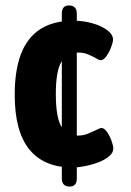

<svg xmlns="http://www.w3.org/2000/svg" viewBox="-20 -607 480 705"><path d="M262 48Q262 78 236 78Q207 78 207 48V-557Q207 -587 233 -587Q262 -587 262 -557ZM246 8Q142 8 88 -58Q34 -124 34 -260Q34 -348 57 -408.5Q80 -469 128 -500Q176 -531 250 -531Q286 -531 319.5 -521.5Q353 -512 374 -496Q395 -480 395 -462Q395 -452 388 -433.5Q381 -415 370.5 -400.5Q360 -386 350 -386Q346 -386 341.5 -388Q337 -390 331 -394Q320 -400 304 -407Q288 -414 266 -414Q226 -414 205.5 -380Q185 -346 185 -262Q185 -177 205 -143Q225 -109 263 -109Q287 -109 305 -117Q323 -125 334 -130Q340 -133 344.5 -135Q349 -137 352 -137Q363 -137 373 -122.5Q383 -108 389.5 -90Q396 -72 396 -61Q396 -46 380.5 -33Q365 -20 341.5 -11Q318 -2 292.5 3Q267 8 246 8Z"/></svg>

Font: Asap Condensed VF Beta
Style: Regular
Weight: 400
Designer: Pablo Cosgaya
Foundry: Omnibus-Type
Version: Version 1.008